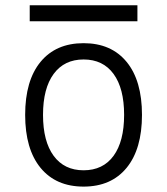

<svg xmlns="http://www.w3.org/2000/svg" viewBox="-20 -689 626 719"><path d="M293 9.8Q189.5 9.8 131.8 -60.5Q74.2 -130.9 74.2 -258.8Q74.2 -387.2 131.8 -457.3Q189.5 -527.3 293 -527.3Q396.5 -527.3 454.1 -457.3Q511.7 -387.2 511.7 -258.8Q511.7 -130.9 454.1 -60.5Q396.5 9.8 293 9.8ZM293 -51.3Q365.7 -51.3 405.3 -105.5Q444.8 -159.7 444.8 -258.8Q444.8 -357.9 405.3 -412.1Q365.7 -466.3 293 -466.3Q220.7 -466.3 180.9 -412.1Q141.1 -357.9 141.1 -258.8Q141.1 -159.7 180.9 -105.5Q220.7 -51.3 293 -51.3ZM91.3 -609.4V-669.4H494.6V-609.4Z"/></svg>

Font: Cascadia Code NF Light
Style: Regular
Weight: 300
Monospace: yes
Designer: Aaron Bell
Foundry: Saja Typeworks
Version: Version 2404.023; ttfautohint (v1.8.4)